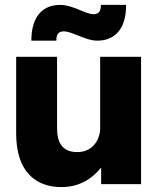

<svg xmlns="http://www.w3.org/2000/svg" viewBox="-20 -752 642 784"><path d="M213 -228V-520H46V-207C46 -54 123 12 231 12C303 12 357 -22 393 -68V0H556V-520H389V-221C383 -164 346 -131 295 -131C231 -131 213 -175 213 -228ZM108 -586H210C210 -614 220 -624 241 -624C259 -624 285 -612 301 -606C322 -598 349 -586 378 -586C443 -586 495 -627 495 -732H392C392 -704 382 -694 362 -694C344 -694 318 -706 301 -713C281 -721 254 -732 225 -732C160 -732 108 -691 108 -586Z"/></svg>

Font: Aspekta 800
Style: Regular
Weight: 800
Designer: Ivo Dolenc
Version: Version 2.000